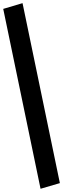

<svg xmlns="http://www.w3.org/2000/svg" viewBox="-52 -1010 396 1208"><path d="M-31.7 -954.1 89.8 -990.2 324.7 142.1 203.1 177.7Z"/></svg>

Font: Gap Sans
Style: Black
Weight: 400
Designer: Alexandre Liziard and Etienne Ozeray
Foundry: Interstices.io
Version: Version 1.6.1 - December 3. 2014